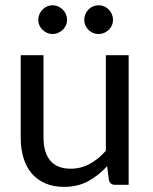

<svg xmlns="http://www.w3.org/2000/svg" viewBox="-20 -722 596 750"><path d="M150 -506.5V-183.5Q150 -126 176.5 -94.5Q203 -63 256.5 -63Q295.5 -63 330 -81.5Q364.5 -100 393.5 -133V-506.5H482.5V0H429.5Q410.5 0 405.5 -18.5L398.5 -73Q365.5 -36.5 324.5 -14.2Q283.5 8 230.5 8Q189 8 157.2 -5.8Q125.5 -19.5 104 -44.5Q82.5 -69.5 71.8 -105Q61 -140.5 61 -183.5V-506.5ZM242 -644.5Q242 -633 237.5 -623Q233 -613 225 -605.5Q217 -598 206.8 -593.5Q196.5 -589 185 -589Q174 -589 164 -593.5Q154 -598 146.2 -605.5Q138.5 -613 134 -623Q129.5 -633 129.5 -644.5Q129.5 -656 134 -666.5Q138.5 -677 146.2 -684.8Q154 -692.5 164 -697Q174 -701.5 185 -701.5Q196.5 -701.5 206.8 -697Q217 -692.5 225 -684.8Q233 -677 237.5 -666.5Q242 -656 242 -644.5ZM421.5 -644.5Q421.5 -633 417 -623Q412.5 -613 404.8 -605.5Q397 -598 386.8 -593.5Q376.5 -589 365 -589Q353.5 -589 343.2 -593.5Q333 -598 325.5 -605.5Q318 -613 313.5 -623Q309 -633 309 -644.5Q309 -656 313.5 -666.5Q318 -677 325.5 -684.8Q333 -692.5 343.2 -697Q353.5 -701.5 365 -701.5Q376.5 -701.5 386.8 -697Q397 -692.5 404.8 -684.8Q412.5 -677 417 -666.5Q421.5 -656 421.5 -644.5Z"/></svg>

Font: 8514790e538f44c2 - subset of Lato
Style: Regular
Weight: 400
Version: Version 1.104; Western+Polish opensource